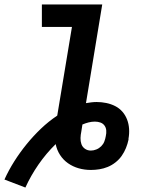

<svg xmlns="http://www.w3.org/2000/svg" viewBox="-34 -755 654 862"><path d="M80 87 -14 51Q5 9 30 -30.5Q55 -70 85 -107Q115 -144 149.5 -177Q184 -210 223 -236L289 -634H154V-735H425L352 -292Q364 -294 376 -295.5Q388 -297 400 -297Q422 -297 443.5 -292.5Q465 -288 483.5 -278.5Q502 -269 515.5 -253.5Q529 -238 536.5 -218.5Q544 -199 545.5 -177Q547 -155 543 -133Q543 -132 543 -130.5Q543 -129 543 -128Q539 -109 531.5 -90.5Q524 -72 512.5 -55.5Q501 -39 484.5 -26Q468 -13 449.5 -5.5Q431 2 412 5Q393 8 374 8Q345 8 319 0.5Q293 -7 271.5 -22Q250 -37 235.5 -59.5Q221 -82 216 -108Q173 -66 138.5 -16Q104 34 80 87ZM374 -79Q386 -79 398.5 -84Q411 -89 420.5 -98.5Q430 -108 434.5 -120Q439 -132 441 -144Q444 -157 443 -169.5Q442 -182 435 -191.5Q428 -201 416.5 -205Q405 -209 392 -209Q378 -209 364 -205.5Q350 -202 336 -196Q335 -188 333.5 -180Q332 -172 331 -164Q328 -150 327.5 -135.5Q327 -121 331.5 -108Q336 -95 347.5 -87Q359 -79 374 -79Z"/></svg>

Font: Iosevka SS04 Extended
Style: Bold Italic
Weight: 700
Width: 7
Italic angle: -9°
Monospace: yes
Designer: Belleve Invis
Foundry: Belleve Invis
Version: Version 19.0.0; ttfautohint (v1.8.4)